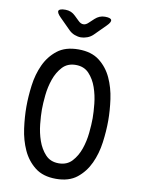

<svg xmlns="http://www.w3.org/2000/svg" viewBox="-102 -1018 804 1096"><g transform="rotate(10 300.0 -470.0)"><path d="M300 -80Q348 -80 377 -111.5Q406 -143 421.5 -187.5Q437 -232 442 -281.5Q447 -331 447 -367Q447 -402 442 -450.5Q437 -499 421.5 -543.5Q406 -588 377 -619Q348 -650 300 -650Q252 -650 223 -618.5Q194 -587 178.5 -542.5Q163 -498 158 -449.5Q153 -401 153 -366Q153 -330 158 -281Q163 -232 178.5 -187.5Q194 -143 223 -111.5Q252 -80 300 -80ZM300 10Q225 10 178.5 -26.5Q132 -63 106.5 -119Q81 -175 72 -241Q63 -307 63 -367Q63 -425 71.5 -490.5Q80 -556 105.5 -611.5Q131 -667 177.5 -703.5Q224 -740 300 -740Q375 -740 421.5 -704Q468 -668 493.5 -612.5Q519 -557 528 -492Q537 -427 537 -368Q537 -308 528 -241.5Q519 -175 493 -119Q467 -63 421 -26.5Q375 10 300 10ZM187 -950Q204 -950 218.5 -944Q233 -938 245 -926L272 -900Q286 -886 301 -886Q316 -886 330 -900L359 -927Q371 -938 385 -944Q399 -950 416 -950Q449 -950 453.5 -938Q458 -926 435 -903L371 -839Q356 -824 336.5 -817Q317 -810 300 -810Q283 -810 264 -817Q245 -824 230 -839L167 -902Q143 -926 148 -938Q153 -950 187 -950Z"/></g></svg>

Font: Maple Mono Normal
Style: Regular
Weight: 400
Monospace: yes
Designer: subframe7536
Version: Version 7.000